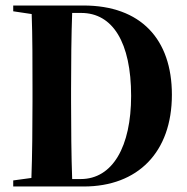

<svg xmlns="http://www.w3.org/2000/svg" viewBox="-20 -677 680 697"><path d="M238 -310V-354C238 -444 239 -552 242 -630H275C389 -630 456 -523 456 -329C456 -145 389 -27 273 -27H242C239 -106 238 -217 238 -310ZM28 -636 95 -626C98 -549 98 -443 98 -354V-310C98 -219 97 -110 94 -31L28 -22V0H284C480 0 604 -124 604 -333C604 -535 491 -657 283 -657H28Z"/></svg>

Font: Source Serif 4 Display
Style: Bold
Weight: 700
Designer: Frank Grießhammer
Foundry: Adobe Systems Incorporated
Version: Version 4.004;hotconv 1.0.117;makeotfexe 2.5.65602